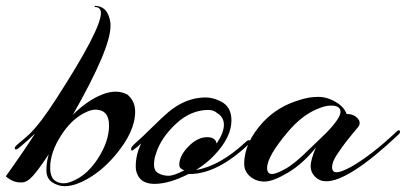

<svg xmlns="http://www.w3.org/2000/svg" viewBox="-74 -617 1399 662"><path d="M392 -232Q392 -162 322 -80Q270 -19 208 10Q175 25 150.5 25Q126 25 106 11.5Q86 -2 86 -30Q86 -58 94 -85Q59 -32 39 -10Q19 12 1 12Q-1 12 -4 12Q-30 12 -54 -9Q11 -100 47 -157Q24 -134 -10 -106Q-19 -99 -22.5 -103.5Q-26 -108 -15 -118Q15 -143 27 -154Q66 -192 121 -278Q274 -515 274 -572Q274 -592 254 -593Q252 -593 252 -595Q252 -597 254 -597Q300 -595 307 -536Q307 -532 307 -527Q307 -449 177 -221Q227 -271 278 -291Q303 -301 324.5 -301Q346 -301 365 -291Q392 -269 392 -232ZM254 -239Q238 -239 214 -226Q171 -203 138 -152Q99 -93 99 -39Q99 -3 119 8Q130 15 146.5 15Q163 15 188 2Q230 -19 264 -71Q302 -130 302 -184.5Q302 -239 254 -239Z M576 -17Q509 17 459 17Q417 17 402 -11Q394 -25 394 -43Q394 -84 413 -123Q400 -110 388 -102Q378 -93 378 -104Q378 -111 395.5 -126Q413 -141 449 -176.5Q485 -212 506 -230Q567 -281 635 -281Q660 -281 686 -268Q724 -250 724 -202Q724 -144 666 -83Q643 -57 602 -31Q684 -44 776 -130Q781 -134 785 -133.5Q789 -133 789 -129Q789 -125 785 -121Q675 -17 580 -17Q578 -17 576 -17ZM673 -122Q698 -160 698 -186.5Q698 -213 675 -227Q662 -238 645 -238Q584 -238 532.5 -190Q481 -142 464 -88Q457 -69 457 -48.5Q457 -28 472.5 -19.5Q488 -11 507 -11Q526 -11 562 -30Q560 -30 556 -32Q544 -38 544 -48Q544 -83 583 -119Q611 -144 640 -144Q669 -144 673 -122Z M1137 -42Q1207 -82 1292 -162Q1302 -172 1305 -165Q1305 -164 1305 -161Q1305 -158 1301 -154Q1129 8 1051 8Q1028 8 1012.5 -7.5Q997 -23 997 -44Q997 -65 1015 -108Q970 -52 918.5 -21.5Q867 9 838 9Q809 9 788.5 -8.5Q768 -26 768 -52Q768 -126 834 -197Q884 -250 958 -272Q991 -283 1022.5 -283Q1054 -283 1083.5 -265.5Q1113 -248 1121 -224Q1151 -224 1164 -202Q1166 -199 1166 -192Q1166 -185 1158.5 -176Q1151 -167 1140 -154Q1129 -141 1117.5 -126Q1106 -111 1088.5 -85Q1071 -59 1071 -41Q1071 -23 1086.5 -23Q1102 -23 1137 -42ZM1067 -253Q1046 -253 1017 -240Q966 -218 920 -164Q847 -78 847 -38Q847 -17 864 -17Q878 -17 910.5 -35Q943 -53 996 -106Q999 -109 1019 -128Q1039 -147 1053 -161Q1100 -210 1100 -231.5Q1100 -253 1067 -253Z"/></svg>

Font: Arizonia
Style: Regular
Weight: 400
Designer: Robert E. Leuschke
Foundry: Robert E. Leuschke
Version: Version 1.003